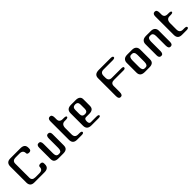

<svg xmlns="http://www.w3.org/2000/svg" viewBox="231 -1430 2418 2418"><g transform="rotate(-45 1440.5 -220.5)"><path d="M308 -91Q308 -101 316 -108Q324 -115 343 -115Q378 -115 378 -83V-66Q378 0 302 0H122Q49 0 49 -71V-356Q49 -429 123 -429H302Q378 -429 378 -363V-348Q378 -312 343 -312Q308 -312 308 -335Q308 -390 247 -390H179Q119 -390 119 -338V-88Q119 -37 178 -37H249Q308 -37 308 -91Z M642 -93V-262Q642 -314 677 -314Q714 -314 714 -268V-70Q714 -32 694.5 -16Q675 0 638 0H552Q512 0 493 -15.5Q474 -31 474 -68V-267Q474 -314 512 -314Q547 -314 547 -262V-92Q547 -35 588 -35H602Q642 -35 642 -93Z M846 -450Q881 -450 881 -398V-365Q881 -312 939 -312H958Q998 -312 998 -295Q998 -277 958 -277H939Q881 -277 881 -207V-97Q881 -38 938 -38H962Q1001 -38 1001 -19Q1001 0 965 0H882Q809 0 809 -73V-403Q809 -450 846 -450Z M1160 -34H1261Q1299 -34 1299 -16Q1299 0 1263 0H1138Q1060 0 1060 -73V-294Q1060 -366 1140 -366H1223Q1260 -366 1279.5 -350.5Q1299 -335 1299 -306V-191Q1299 -154 1279.5 -138Q1260 -122 1223 -122H1162Q1132 -122 1132 -77Q1132 -34 1160 -34ZM1132 -282V-207Q1132 -157 1181 -157Q1227 -157 1227 -207V-282Q1227 -332 1181 -332Q1132 -332 1132 -282Z M1687 -43Q1687 9 1652 9Q1617 9 1617 -42V-362Q1617 -429 1698 -429H1907Q1946 -429 1946 -409Q1946 -390 1905 -390H1743Q1687 -390 1687 -332V-301Q1687 -242 1742 -242H1907Q1946 -242 1946 -226Q1946 -204 1914 -204H1743Q1687 -204 1687 -152Z M2248 -69Q2248 -32 2228.5 -16Q2209 0 2172 0H2089Q2009 0 2009 -69V-242Q2009 -274 2028 -293Q2047 -312 2087 -312H2172Q2209 -312 2228.5 -293Q2248 -274 2248 -241ZM2176 -95V-217Q2176 -276 2134 -276H2121Q2082 -276 2082 -212V-94Q2082 -34 2122 -34H2137Q2176 -34 2176 -95Z M2510 -220Q2510 -276 2468 -276H2455Q2415 -276 2415 -216V-49Q2415 4 2380 4Q2342 4 2342 -42V-242Q2342 -274 2361.5 -293Q2381 -312 2421 -312H2506Q2543 -312 2562.5 -293.5Q2582 -275 2582 -243V-44Q2582 4 2545 4Q2510 4 2510 -49Z M2714 -450Q2749 -450 2749 -398V-365Q2749 -312 2807 -312H2826Q2866 -312 2866 -295Q2866 -277 2826 -277H2807Q2749 -277 2749 -207V-97Q2749 -38 2806 -38H2830Q2869 -38 2869 -19Q2869 0 2833 0H2750Q2677 0 2677 -73V-403Q2677 -450 2714 -450Z"/></g></svg>

Font: Cute Font
Style: Regular
Weight: 400
Designer: TypoDesign Lab.inc.
Foundry: TypoDesign Lab.inc.
Version: Version 1.00